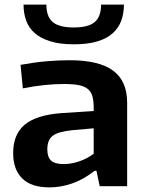

<svg xmlns="http://www.w3.org/2000/svg" viewBox="-20 -807 636 832"><path d="M194 5Q116 5 76.5 -33.5Q37 -72 37 -144Q37 -225 87.5 -267Q138 -309 248 -317L386 -326V-341Q386 -370 380.5 -389.5Q375 -409 361 -421Q347 -433 322 -438Q297 -443 257 -443Q217 -443 173 -438.5Q129 -434 79 -424L69 -526Q129 -537 181 -541.5Q233 -546 282 -546Q409 -546 470 -501Q531 -456 531 -362V0H412L398 -67H390Q342 -29 292.5 -12Q243 5 194 5ZM256 -96Q288 -96 322.5 -107.5Q357 -119 386 -141V-251L295 -243Q233 -237 209 -219Q185 -201 185 -160Q185 -126 201.5 -111Q218 -96 256 -96ZM300 -615Q240 -615 198 -628Q156 -641 130.5 -663.5Q105 -686 93.5 -717.5Q82 -749 82 -787H181Q181 -735 208.5 -711.5Q236 -688 300 -688Q363 -688 390.5 -711.5Q418 -735 418 -787H517Q517 -749 505.5 -717.5Q494 -686 468.5 -663Q443 -640 401.5 -627.5Q360 -615 300 -615Z"/></svg>

Font: Encode Sans Wide
Style: SemiBold
Weight: 600
Designer: Pablo Impallari, Andres Torresi
Foundry: Pablo Impallari, Andres Torresi
Version: Version 1.000; ttfautohint (v1.00) -l 8 -r 50 -G 200 -x 14 -